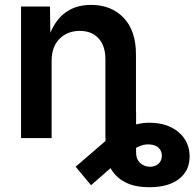

<svg xmlns="http://www.w3.org/2000/svg" viewBox="-20 -573 808 797"><path d="M600.6 204.1Q537.6 204.1 498 182.6Q458.5 161.1 439 125L357.9 195.8L293.9 119.1L418 12.2V0H417.5V-327.6Q417.5 -382.3 389.2 -413.6Q360.8 -444.8 311 -444.8Q260.3 -444.8 227.3 -412.1Q194.3 -379.4 194.3 -319.8V0H67.4V-545.9H187.5L189 -437Q237.8 -552.7 357.9 -552.7Q442.4 -552.7 493.4 -499Q544.4 -445.3 544.4 -347.2V-109.4H544.9V-56.6Q572.8 -63.5 599.6 -63.5Q675.3 -63.5 721.2 -24.4Q767.1 14.6 767.1 76.7Q767.1 135.7 723.1 169.9Q679.2 204.1 600.6 204.1ZM544.9 40.5V59.1Q544.9 88.4 562 103.8Q579.1 119.1 602.5 119.1Q624.5 119.1 638.2 106.4Q651.9 93.8 651.9 73.2Q651.9 55.2 640.1 42.2Q628.4 29.3 605 26.9Q576.2 23.4 544.9 40.5Z"/></svg>

Font: Inter-SemiBold
Style: Regular
Weight: 600
Designer: Rasmus Andersson
Foundry: rsms
Version: Version 4.000;git-a52131595